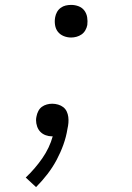

<svg xmlns="http://www.w3.org/2000/svg" viewBox="-20 -548 540 783"><path d="M127 215 85 176Q123 140 152.5 97.5Q182 55 195 8H192Q179 8 166.5 3.5Q154 -1 145 -10Q136 -19 131.5 -32Q127 -45 127 -58Q127 -62 127.5 -66Q128 -70 129 -74Q131 -85 136.5 -95.5Q142 -106 151 -112.5Q160 -119 171 -122Q182 -125 193 -125Q205 -125 217 -121.5Q229 -118 238 -111Q247 -104 252 -93.5Q257 -83 258.5 -71Q260 -59 259 -47Q258 -35 255 -22Q250 10 238.5 42Q227 74 211 104Q195 134 173.5 162Q152 190 127 215ZM270 -395Q254 -395 239.5 -401Q225 -407 216 -418.5Q207 -430 204.5 -446Q202 -462 205 -478Q207 -489 212.5 -499Q218 -509 227.5 -516Q237 -523 248 -525.5Q259 -528 270 -528Q286 -528 300.5 -522.5Q315 -517 324 -505Q333 -493 335.5 -477.5Q338 -462 336 -446Q334 -435 328 -424.5Q322 -414 312.5 -407.5Q303 -401 292 -398Q281 -395 270 -395Z"/></svg>

Font: Iosevka Light
Style: Italic
Weight: 300
Italic angle: -9°
Monospace: yes
Designer: Belleve Invis
Foundry: Belleve Invis
Version: Version 32.5.0; ttfautohint (v1.8.4)